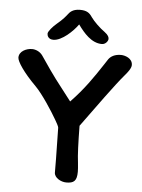

<svg xmlns="http://www.w3.org/2000/svg" viewBox="-57 -874 682 919"><g transform="rotate(5 284.5 -414.5)"><path d="M290 -829C254 -829 241 -812 234 -803C227 -794 214 -777 185 -753C167 -738 145 -713 145 -702C145 -692 151 -675 175 -675C216 -675 269 -726 292 -759C320 -720 358 -675 408 -675C426 -675 438 -692 438 -702C438 -710 435 -720 416 -734C393 -750 363 -779 349 -799C336 -819 322 -829 290 -829ZM560 -587C560 -620 523 -631 504 -631C474 -631 455 -619 445 -605L428 -579C386 -515 344 -453 281 -388C272 -400 253 -425 234 -449C194 -499 149 -565 129 -595C116 -614 94 -622 78 -622C50 -622 16 -606 16 -576C16 -557 49 -507 110 -446C144 -412 194 -335 217 -295C223 -284 235 -265 235 -257C238 -116 238 -72 238 -43C238 -18 270 0 296 0C332 0 347 -11 347 -56C347 -66 346 -79 344 -99C339 -136 337 -193 336 -276C402 -367 491 -490 529 -534C544 -551 560 -572 560 -587Z"/></g></svg>

Font: Itim
Style: Regular
Weight: 400
Designer: CadsonDemak Team
Foundry: Pablo Impallari
Version: Version 1.002;PS 001.002;hotconv 1.0.88;makeotf.lib2.5.64775